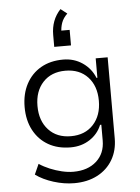

<svg xmlns="http://www.w3.org/2000/svg" viewBox="-63 -835 783 1072"><g transform="rotate(-5 328.5 -299.5)"><path d="M310 188Q253 188 194 169.5Q135 151 94 121L120 63Q147 81 179.5 94.5Q212 108 246 116Q280 124 310 124Q391 124 439.5 80.5Q488 37 488 -36V-124H481Q461 -74 414.5 -43.5Q368 -13 307 -13Q235 -13 182 -43.5Q129 -74 99.5 -129.5Q70 -185 70 -259Q70 -333 99.5 -388.5Q129 -444 182 -474.5Q235 -505 307 -505Q368 -505 415.5 -472.5Q463 -440 484 -387H489V-496H556V-42Q556 26 525.5 78Q495 130 439.5 159Q384 188 310 188ZM314 -75Q393 -75 439.5 -125.5Q486 -176 486 -259Q486 -342 439.5 -392Q393 -442 314 -442Q235 -442 188.5 -392Q142 -342 142 -259Q142 -176 188.5 -125.5Q235 -75 314 -75ZM264 -580V-647Q264 -688 277 -723Q290 -758 317 -787L353 -759Q329 -736 320 -710Q311 -684 311 -657L299 -667H358V-580Z"/></g></svg>

Font: Nunito Sans 6pt Light
Style: Regular
Weight: 300
Version: Version 3.101;gftools[0.9.27]